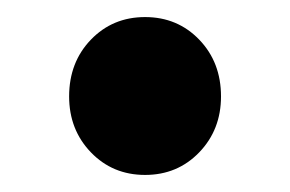

<svg xmlns="http://www.w3.org/2000/svg" viewBox="-20 -433 340 225"><path d="M150 -228Q112 -228 86.5 -254.5Q61 -281 61 -320Q61 -360 86.5 -386.5Q112 -413 150 -413Q188 -413 213.5 -386.5Q239 -360 239 -320Q239 -281 213.5 -254.5Q188 -228 150 -228Z"/></svg>

Font: hySource Sans Pro
Style: Bold
Weight: 700
Designer: Paul D. Hunt
Foundry: Adobe Systems Incorporated
Version: Version 2.021;PS 2.000;hotconv 1.0.86;makeotf.lib2.5.63406